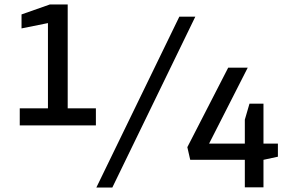

<svg xmlns="http://www.w3.org/2000/svg" viewBox="-20 -845 1315 865"><path d="M414 0 788 -770H860L486 0ZM1083 -1V-125H837L824 -182L1008 -540H1096L922 -198H1083V-306L1104 -378H1167V-198H1232V-139L1167 -125V-1ZM196 -280V-741L77 -717V-780L205 -825H285V-280ZM69 -280V-357H412V-280Z"/></svg>

Font: Exo Thin Medium
Style: Regular
Weight: 500
Version: Version 2.000